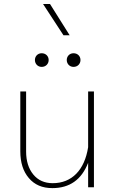

<svg xmlns="http://www.w3.org/2000/svg" viewBox="-20 -945 595 969"><path d="M232.4 -924.8H197.3L300.3 -767.1H331.5ZM82.5 -181.2C82.5 -125 96.7 -80.1 125.5 -46.4C153.8 -12.7 193.4 4.4 244.1 4.4C331.5 4.4 391.6 -38.1 424.8 -123.5V0H454.1V-483.4H424.8V-202.1C406.7 -86.4 342.3 -20.5 246.1 -20.5C204.6 -20.5 171.9 -35.2 147.9 -64.5C124 -93.8 111.8 -132.3 111.8 -180.2V-483.4H82.5ZM156.2 -642.1C156.2 -623 170.4 -607.4 190.4 -607.4C211.4 -607.4 225.6 -623 225.6 -642.1C225.6 -661.1 211.4 -676.3 190.4 -676.3C170.4 -676.3 156.2 -661.1 156.2 -642.1ZM316.9 -642.1C316.9 -623 331.1 -607.4 351.1 -607.4C372.1 -607.4 386.2 -623 386.2 -642.1C386.2 -661.1 372.1 -676.3 351.1 -676.3C331.1 -676.3 316.9 -661.1 316.9 -642.1Z"/></svg>

Font: Estedad Thin
Style: Regular
Weight: 100
Designer: Amin Abedi
Version: Version 7.3